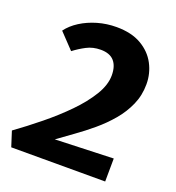

<svg xmlns="http://www.w3.org/2000/svg" viewBox="-136 -861 888 970"><g transform="rotate(20 308.0 -376.5)"><path d="M33 0 7 -81Q71.5 -127.5 138.2 -181.8Q205 -236 261 -293.2Q317 -350.5 351.5 -407Q386 -463.5 386 -515Q386 -564.5 362.5 -591.2Q339 -618 290 -618Q248 -618 214.2 -600.2Q180.5 -582.5 151 -560L73 -642Q97 -674.5 136.2 -699.5Q175.5 -724.5 224.5 -738.8Q273.5 -753 326 -753Q406.5 -753 459.8 -722Q513 -691 539.5 -640.8Q566 -590.5 566 -533Q566 -473 543.2 -421.5Q520.5 -370 483 -325.8Q445.5 -281.5 400.5 -243.8Q355.5 -206 309.8 -173.5Q264 -141 226 -113L539 -124L538 0Z"/></g></svg>

Font: Merriweather Sans ExtraBold
Style: Italic
Weight: 800
Italic angle: -7.5°
Designer: Eben Sorkin
Foundry: Eben Sorkin
Version: Version 2.001; ttfautohint (v1.8.3)